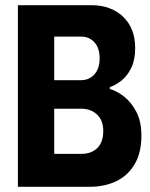

<svg xmlns="http://www.w3.org/2000/svg" viewBox="-20 -720 580 740"><path d="M49 0H324Q384 0 429 -22Q474 -44 499.5 -88Q525 -132 525 -197Q525 -252 505.5 -289Q486 -326 458 -348Q430 -370 403 -377V-384Q424 -391 447 -408.5Q470 -426 485.5 -457.5Q501 -489 501 -535Q501 -611 454.5 -655.5Q408 -700 332 -700H49ZM189 -127V-301H294Q330 -301 354 -278.5Q378 -256 378 -215Q378 -172 355 -149.5Q332 -127 294 -127ZM189 -411V-579H292Q324 -579 344 -557Q364 -535 364 -495Q364 -456 344 -433.5Q324 -411 292 -411Z"/></svg>

Font: Phudu SemiBold
Style: Regular
Weight: 600
Version: Version 1.005;gftools[0.9.23]